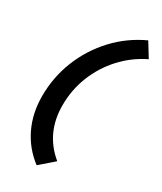

<svg xmlns="http://www.w3.org/2000/svg" viewBox="-229 -791 916 1088"><g transform="rotate(30 229.0 -246.5)"><path d="M208 218Q126 156 82.5 65Q39 -26 39 -137Q39 -261 83.5 -372.5Q128 -484 209.5 -572Q291 -660 402 -711L458 -620Q368 -576 302.5 -504Q237 -432 201 -341.5Q165 -251 165 -150Q165 31 298 140Z"/></g></svg>

Font: Red Hat Display
Style: Bold Italic
Weight: 700
Italic angle: -12°
Designer: Pentagram, MCKL
Foundry: Pentagram, MCKL
Version: Version 1.023; ttfautohint (v1.8.3)